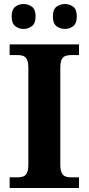

<svg xmlns="http://www.w3.org/2000/svg" viewBox="-20 -935 441 955"><path d="M28 0V-53H70Q84.6 -53 96.3 -57.5Q108 -62 114.5 -76Q121 -90 121 -118V-596Q121 -624.9 114.3 -638.4Q107.6 -652 96.3 -656.5Q85 -661 70 -661H28V-714H373V-661H331Q317.1 -661 305 -656.5Q293 -652 286.5 -638.5Q280 -624.9 280 -596V-118Q280 -90 286.5 -76Q293 -62 305 -57.5Q317.1 -53 331 -53H373V0ZM303 -791Q279 -791 261 -804.8Q243 -818.6 243 -852.7Q243 -888 261 -901.5Q279 -915 303 -915Q326 -915 344 -901.7Q362 -888.4 362 -853Q362 -818.7 344 -804.8Q326 -791 303 -791ZM97 -791Q74 -791 56 -804.8Q38 -818.6 38 -852.7Q38 -888 56 -901.5Q74 -915 97 -915Q120 -915 138.5 -901.7Q157 -888.4 157 -853Q157 -818.7 138.5 -804.8Q120 -791 97 -791Z"/></svg>

Font: Noto Serif Tamil
Style: Italic
Weight: 400
Italic angle: -12°
Designer: Indian Type Foundry, Tom Grace, and the Monotype Design Team
Foundry: Monotype Imaging Inc.
Version: Version 2.003